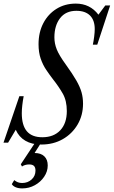

<svg xmlns="http://www.w3.org/2000/svg" viewBox="-60 -792 632 1066"><path d="M169.5 10.5Q117 10.5 81 -10.5Q45 -31.5 27.5 -71.5L-15 0H-40.5L47.5 -258H71.5Q66.5 -232 63.8 -208Q61 -184 61 -163Q61 -96.5 89.2 -63.2Q117.5 -30 175 -30Q238.5 -30 274.8 -68.8Q311 -107.5 311 -175.5Q311 -233.5 288 -273.2Q265 -313 236 -349.5Q216 -375.5 197 -403.5Q178 -431.5 166 -466.2Q154 -501 154 -546.5Q154 -612.5 180.5 -663.2Q207 -714 253.8 -743Q300.5 -772 361 -772Q439.5 -772 486.5 -710.5L524.5 -761.5H551.5L480 -544H455.5Q459.5 -563 462.8 -588Q466 -613 466 -630.5Q466 -679.5 439.8 -705.8Q413.5 -732 364 -732Q305 -732 273.5 -691Q242 -650 242 -584.5Q242 -550.5 255.2 -517.5Q268.5 -484.5 305.5 -433.5Q343 -381.5 363.8 -345.2Q384.5 -309 392.8 -279.2Q401 -249.5 401 -216.5Q401 -152 370.8 -100.5Q340.5 -49 288.2 -19.2Q236 10.5 169.5 10.5ZM63.5 254Q42.5 254 27.5 247.8Q12.5 241.5 5.5 230.5L19 208Q29 216 39.2 220Q49.5 224 63 224Q94 224 115.5 204.5Q137 185 137 155Q137 137.5 128.5 129.2Q120 121 102 121Q90 121 79.8 124Q69.5 127 62 132.5L55.5 120L146 -16.5H179L132 57.5Q167 57.5 186 75.8Q205 94 205 126.5Q205 160 185.2 189.2Q165.5 218.5 133.5 236.2Q101.5 254 63.5 254Z"/></svg>

Font: Libre Caslon Condensed
Style: Italic
Weight: 400
Italic angle: -22.583°
Designer: Pablo Impallari, Rodrigo Fuenzalida, Katja Schimmel, Ertekin Erdin
Foundry: Pablo Impallari, Rodrigo Fuenzalida
Version: Version 2.000;gftools[0.9.33]